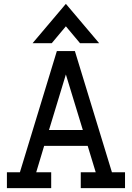

<svg xmlns="http://www.w3.org/2000/svg" viewBox="-20 -969 680 989"><path d="M147.9 -746.6 319.3 -949.2 490.7 -746.6H392.1L319.3 -833.5L246.6 -746.6ZM15.6 0V-81.5H82.5L272.9 -706.1H365.7L556.6 -81.5H624V0H396V-81.5H473.1L431.6 -217.8H207.5L166.5 -81.5H243.7V0ZM319.3 -585.4 232.4 -299.3H406.7Z"/></svg>

Font: Kay Pho Du SemiBold
Style: Regular
Weight: 600
Designer: Victor Gaultney, Khu Oo Reh
Foundry: SIL International
Version: Version 3.000